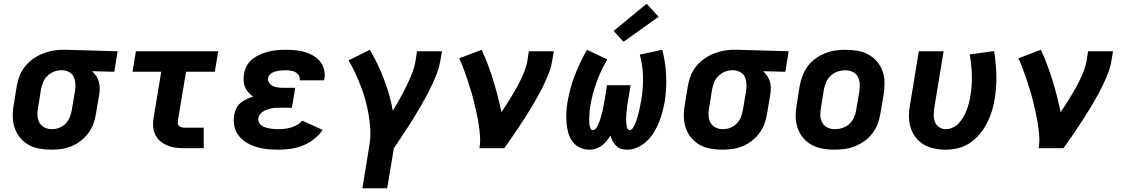

<svg xmlns="http://www.w3.org/2000/svg" viewBox="-20 -795 6040 1030"><path d="M257 8Q224 8 192.5 2.5Q161 -3 134.5 -17.5Q108 -32 88.5 -55.5Q69 -79 59 -108Q49 -137 48.5 -169.5Q48 -202 54 -234L70 -334Q75 -361 85 -387.5Q95 -414 113 -437Q131 -460 155 -477.5Q179 -495 205.5 -506Q232 -517 259.5 -522.5Q287 -528 314 -528Q318 -528 322.5 -528Q327 -528 331 -528L611 -520L593 -410L474 -413Q486 -402 495.5 -388Q505 -374 510 -357.5Q515 -341 515 -322.5Q515 -304 512 -286L495 -186Q491 -159 481.5 -132.5Q472 -106 455 -82.5Q438 -59 414.5 -40.5Q391 -22 364.5 -11Q338 0 310.5 4Q283 8 257 8ZM258 -102Q277 -102 296.5 -109Q316 -116 331 -131Q346 -146 354 -165.5Q362 -185 365 -204L382 -304Q385 -323 384.5 -342.5Q384 -362 377 -379Q370 -396 354.5 -406Q339 -416 319 -418H313Q311 -418 309.5 -418Q308 -418 306 -418Q287 -418 268 -410Q249 -402 234 -387.5Q219 -373 211.5 -354Q204 -335 200 -316L184 -216Q180 -195 181 -174.5Q182 -154 191.5 -137Q201 -120 219 -111Q237 -102 258 -102Z M969 0Q945 0 922 -3Q899 -6 878 -14.5Q857 -23 840 -37.5Q823 -52 813 -72.5Q803 -93 801.5 -116.5Q800 -140 804 -164L845 -410H691L709 -520H1151L1132 -410H978L934 -146Q933 -138 934.5 -130.5Q936 -123 941.5 -118.5Q947 -114 954.5 -112Q962 -110 969 -110H1073V0Z M1473 8Q1443 8 1413 5Q1383 2 1355.5 -6.5Q1328 -15 1303.5 -29.5Q1279 -44 1261.5 -66Q1244 -88 1237.5 -117Q1231 -146 1236 -177Q1239 -194 1247 -212Q1255 -230 1270 -242.5Q1285 -255 1302.5 -263Q1320 -271 1338 -277Q1324 -287 1312.5 -299.5Q1301 -312 1294.5 -327.5Q1288 -343 1287 -361.5Q1286 -380 1289 -398Q1292 -421 1304 -442.5Q1316 -464 1335.5 -479Q1355 -494 1377 -503.5Q1399 -513 1422 -518.5Q1445 -524 1468 -526Q1491 -528 1514 -528Q1540 -528 1565.5 -525.5Q1591 -523 1615 -516Q1639 -509 1660.5 -496.5Q1682 -484 1697 -465.5Q1712 -447 1718.5 -422Q1725 -397 1720 -371Q1720 -369 1719.5 -367.5Q1719 -366 1719 -364H1587Q1587 -365 1587 -365.5Q1587 -366 1587 -366Q1590 -380 1583 -391Q1576 -402 1564.5 -408Q1553 -414 1540 -416Q1527 -418 1514 -418Q1505 -418 1495.5 -417.5Q1486 -417 1477 -415.5Q1468 -414 1459 -412Q1450 -410 1441.5 -405.5Q1433 -401 1426.5 -393.5Q1420 -386 1418 -377Q1416 -363 1423.5 -351.5Q1431 -340 1443 -334Q1455 -328 1469 -326Q1483 -324 1497 -324H1564L1546 -217H1480Q1469 -217 1458 -216.5Q1447 -216 1436 -213.5Q1425 -211 1414 -207.5Q1403 -204 1393 -198Q1383 -192 1375.5 -182.5Q1368 -173 1366 -162Q1364 -150 1369 -139Q1374 -128 1383 -121.5Q1392 -115 1403 -111.5Q1414 -108 1425.5 -106Q1437 -104 1449 -103Q1461 -102 1473 -102Q1490 -102 1507 -104Q1524 -106 1541 -111Q1558 -116 1574 -125Q1590 -134 1601 -148L1711 -98Q1692 -70 1663.5 -48Q1635 -26 1603 -13.5Q1571 -1 1538.5 3.5Q1506 8 1473 8Z M1924 215 1962 -18Q1969 -59 1966.5 -100Q1964 -141 1957.5 -180Q1951 -219 1940.5 -257Q1930 -295 1916 -331.5Q1902 -368 1886 -403Q1870 -438 1850 -471L1964 -528Q1986 -491 2005 -451.5Q2024 -412 2039.5 -371Q2055 -330 2067.5 -287.5Q2080 -245 2087 -201Q2107 -233 2125 -265.5Q2143 -298 2159.5 -331.5Q2176 -365 2189.5 -399Q2203 -433 2209 -468L2217 -520H2351L2342 -468Q2337 -437 2325.5 -406Q2314 -375 2300 -345Q2286 -315 2270.5 -285.5Q2255 -256 2238 -227Q2221 -198 2203.5 -169Q2186 -140 2167.5 -112Q2149 -84 2130.5 -56Q2112 -28 2093 0L2057 215Z M2552 0Q2557 -33 2555 -65Q2553 -97 2548 -128Q2543 -159 2536.5 -189Q2530 -219 2522.5 -249.5Q2515 -280 2506 -309.5Q2497 -339 2487.5 -368Q2478 -397 2467 -426Q2456 -455 2443 -482L2564 -528Q2600 -449 2626 -364.5Q2652 -280 2670 -193Q2684 -215 2698.5 -237Q2713 -259 2726.5 -281.5Q2740 -304 2752.5 -326.5Q2765 -349 2776 -372.5Q2787 -396 2796 -420Q2805 -444 2809 -468L2817 -520H2951L2942 -468Q2937 -436 2925 -405Q2913 -374 2899 -344Q2885 -314 2868.5 -284.5Q2852 -255 2835 -226Q2818 -197 2799.5 -168.5Q2781 -140 2762.5 -112Q2744 -84 2724.5 -56Q2705 -28 2685 0Z M3344 8Q3327 8 3311.5 3Q3296 -2 3285 -13Q3274 -24 3266.5 -38Q3259 -52 3255 -68Q3245 -52 3233.5 -38Q3222 -24 3207 -13Q3192 -2 3175 3Q3158 8 3141 8Q3113 8 3088.5 -4.5Q3064 -17 3049.5 -38Q3035 -59 3028 -85Q3021 -111 3019 -138.5Q3017 -166 3018.5 -194Q3020 -222 3025 -250Q3037 -322 3064 -392Q3091 -462 3129 -528L3238 -476Q3204 -419 3181.5 -357.5Q3159 -296 3148 -234Q3147 -227 3146 -219.5Q3145 -212 3144 -204.5Q3143 -197 3142.5 -189.5Q3142 -182 3141.5 -174.5Q3141 -167 3141 -159.5Q3141 -152 3141 -145Q3141 -138 3141.5 -130.5Q3142 -123 3144 -116Q3146 -109 3149.5 -103Q3153 -97 3161 -97Q3168 -97 3174 -103Q3180 -109 3183.5 -116Q3187 -123 3190 -130Q3193 -137 3196 -144Q3199 -151 3201 -158Q3203 -165 3205 -172.5Q3207 -180 3209 -187Q3211 -194 3212.5 -201.5Q3214 -209 3215.5 -216.5Q3217 -224 3218.5 -231Q3220 -238 3221 -245.5Q3222 -253 3224 -260L3236 -338H3363L3350 -260Q3349 -253 3347.5 -245.5Q3346 -238 3345 -231Q3344 -224 3343.5 -216.5Q3343 -209 3342 -202Q3341 -195 3340.5 -187.5Q3340 -180 3339.5 -173Q3339 -166 3339 -158.5Q3339 -151 3339 -144Q3339 -137 3340 -130Q3341 -123 3342.5 -116Q3344 -109 3347.5 -103Q3351 -97 3358 -97Q3365 -97 3371 -103.5Q3377 -110 3380.5 -117Q3384 -124 3387 -131Q3390 -138 3392.5 -145.5Q3395 -153 3397.5 -160.5Q3400 -168 3402 -175Q3404 -182 3406 -189.5Q3408 -197 3409.5 -204.5Q3411 -212 3412.5 -219.5Q3414 -227 3415.5 -234.5Q3417 -242 3418.5 -249.5Q3420 -257 3421 -264Q3431 -325 3429.5 -385.5Q3428 -446 3412 -502L3533 -528Q3550 -462 3553.5 -392Q3557 -322 3546 -250Q3541 -222 3533.5 -194Q3526 -166 3515 -138.5Q3504 -111 3488 -85Q3472 -59 3450 -38Q3428 -17 3400 -4.5Q3372 8 3344 8ZM3325 -571 3272 -629 3449 -775 3513 -705Z M3857 8Q3824 8 3792.5 2.5Q3761 -3 3734.5 -17.5Q3708 -32 3688.5 -55.5Q3669 -79 3659 -108Q3649 -137 3648.5 -169.5Q3648 -202 3654 -234L3670 -334Q3675 -361 3685 -387.5Q3695 -414 3713 -437Q3731 -460 3755 -477.5Q3779 -495 3805.5 -506Q3832 -517 3859.5 -522.5Q3887 -528 3914 -528Q3918 -528 3922.5 -528Q3927 -528 3931 -528L4211 -520L4193 -410L4074 -413Q4086 -402 4095.5 -388Q4105 -374 4110 -357.5Q4115 -341 4115 -322.5Q4115 -304 4112 -286L4095 -186Q4091 -159 4081.5 -132.5Q4072 -106 4055 -82.5Q4038 -59 4014.5 -40.5Q3991 -22 3964.5 -11Q3938 0 3910.5 4Q3883 8 3857 8ZM3858 -102Q3877 -102 3896.5 -109Q3916 -116 3931 -131Q3946 -146 3954 -165.5Q3962 -185 3965 -204L3982 -304Q3985 -323 3984.5 -342.5Q3984 -362 3977 -379Q3970 -396 3954.5 -406Q3939 -416 3919 -418H3913Q3911 -418 3909.5 -418Q3908 -418 3906 -418Q3887 -418 3868 -410Q3849 -402 3834 -387.5Q3819 -373 3811.5 -354Q3804 -335 3800 -316L3784 -216Q3780 -195 3781 -174.5Q3782 -154 3791.5 -137Q3801 -120 3819 -111Q3837 -102 3858 -102Z M4457 8Q4425 8 4393.5 2.5Q4362 -3 4335 -17.5Q4308 -32 4288.5 -55.5Q4269 -79 4259 -108Q4249 -137 4248.5 -169Q4248 -201 4254 -234L4270 -334Q4275 -361 4285 -388Q4295 -415 4312.5 -439Q4330 -463 4354.5 -480.5Q4379 -498 4406 -509Q4433 -520 4461 -524Q4489 -528 4516 -528Q4549 -528 4580.5 -522.5Q4612 -517 4638.5 -502.5Q4665 -488 4685 -464.5Q4705 -441 4715 -412Q4725 -383 4725 -351Q4725 -319 4720 -286L4703 -186Q4699 -159 4689 -132Q4679 -105 4661 -81Q4643 -57 4619 -39.5Q4595 -22 4568 -11Q4541 0 4513 4Q4485 8 4457 8ZM4459 -102Q4479 -102 4499.5 -108.5Q4520 -115 4536 -130Q4552 -145 4561 -164.5Q4570 -184 4573 -204L4590 -304Q4593 -325 4592 -346Q4591 -367 4581.5 -384Q4572 -401 4554 -409.5Q4536 -418 4515 -418Q4495 -418 4474.5 -411.5Q4454 -405 4437.5 -390Q4421 -375 4412.5 -355.5Q4404 -336 4400 -316L4384 -216Q4380 -195 4381 -174Q4382 -153 4391.5 -136Q4401 -119 4419.5 -110.5Q4438 -102 4459 -102Z M5053 8Q5021 8 4990.5 1.5Q4960 -5 4935 -20Q4910 -35 4892 -58.5Q4874 -82 4865 -111Q4856 -140 4856 -171Q4856 -202 4862 -234L4909 -520H5042L4992 -216Q4989 -196 4989 -176.5Q4989 -157 4996 -140Q5003 -123 5018.5 -112.5Q5034 -102 5054 -102Q5073 -102 5092 -111Q5111 -120 5125 -135.5Q5139 -151 5149 -169Q5159 -187 5166 -205.5Q5173 -224 5178 -243Q5183 -262 5186 -281Q5195 -338 5193.5 -393.5Q5192 -449 5182 -503L5313 -521Q5323 -459 5325 -394.5Q5327 -330 5316 -265Q5311 -232 5301 -199Q5291 -166 5275 -135Q5259 -104 5236 -76Q5213 -48 5183 -28Q5153 -8 5119.5 0Q5086 8 5053 8Z M5552 0Q5557 -33 5555 -65Q5553 -97 5548 -128Q5543 -159 5536.5 -189Q5530 -219 5522.5 -249.5Q5515 -280 5506 -309.5Q5497 -339 5487.5 -368Q5478 -397 5467 -426Q5456 -455 5443 -482L5564 -528Q5600 -449 5626 -364.5Q5652 -280 5670 -193Q5684 -215 5698.5 -237Q5713 -259 5726.5 -281.5Q5740 -304 5752.5 -326.5Q5765 -349 5776 -372.5Q5787 -396 5796 -420Q5805 -444 5809 -468L5817 -520H5951L5942 -468Q5937 -436 5925 -405Q5913 -374 5899 -344Q5885 -314 5868.5 -284.5Q5852 -255 5835 -226Q5818 -197 5799.5 -168.5Q5781 -140 5762.5 -112Q5744 -84 5724.5 -56Q5705 -28 5685 0Z"/></svg>

Font: Iosevka SS04 XBd Ex
Style: Italic
Weight: 800
Width: 7
Italic angle: -9°
Monospace: yes
Designer: Belleve Invis
Foundry: Belleve Invis
Version: Version 19.0.0; ttfautohint (v1.8.4)